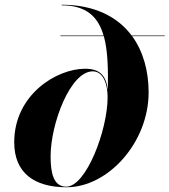

<svg xmlns="http://www.w3.org/2000/svg" viewBox="-20 -780 715 810"><path d="M235 -630V-627.5H418C435 -567 436.5 -488.5 435 -400.5C427.5 -461 402 -490 339 -490C218 -490 40 -380 40 -180C40 -50 125 10 261 10C437 10 607 -180 607 -390C607 -481 584 -563.5 537.5 -627.5H675V-630H535.5C475.5 -710 377.5 -760 240 -760V-757.5C344.5 -757.5 394 -709 417 -630ZM193.5 -120C193.5 -259 277 -479 371 -479C416 -479 434 -425 434 -370C434 -231 343.5 7.5 259.5 7.5C205.5 7.5 193.5 -51 193.5 -120Z"/></svg>

Font: Bodoni* 72pt
Style: Bold Italic
Weight: 700
Italic angle: -13°
Version: Version 2.3